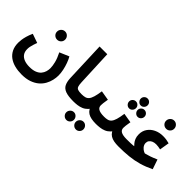

<svg xmlns="http://www.w3.org/2000/svg" viewBox="-16 -1483 2466 2466"><g transform="rotate(45 1217.0 -250.0)"><path d="M26 -28Q26 -51 30 -82Q34 -113 45 -152.5Q56 -192 78 -241L201 -198Q190 -167 182 -141.5Q174 -116 170 -94.5Q166 -73 166 -52Q166 -3 188.5 28.5Q211 60 252 75.5Q293 91 347 91Q409 91 449 74.5Q489 58 511 31.5Q533 5 542 -26.5Q551 -58 551 -88Q551 -129 537 -185.5Q523 -242 487 -313L616 -368Q636 -333 653 -286.5Q670 -240 680.5 -190Q691 -140 691 -95Q691 -55 681 -10.5Q671 34 647.5 77Q624 120 584 154.5Q544 189 485 210Q426 231 344 231Q278 231 220.5 216.5Q163 202 119.5 171Q76 140 51 90.5Q26 41 26 -28ZM352 -408Q321 -408 299.5 -429Q278 -450 278 -481Q278 -512 299.5 -534Q321 -556 352 -556Q382 -556 403.5 -534Q425 -512 425 -481Q425 -450 403.5 -429Q382 -408 352 -408Z M1058 5Q965 5 914.5 -14Q864 -33 844 -73.5Q824 -114 821 -176L800 -732H940L961 -243Q963 -197 971 -174Q979 -151 1001.5 -143Q1024 -135 1068 -135Q1106 -135 1122.5 -115.5Q1139 -96 1139 -67Q1139 -36 1118 -15.5Q1097 5 1058 5Z M1059 5 1069 -135Q1105 -135 1131 -142Q1157 -149 1175 -170.5Q1193 -192 1205.5 -234Q1218 -276 1228 -346L1359 -324Q1357 -309 1353.5 -289Q1350 -269 1347.5 -248.5Q1345 -228 1345 -210Q1345 -192 1352 -178Q1359 -164 1374.5 -154.5Q1390 -145 1415.5 -140Q1441 -135 1478 -135Q1516 -135 1532 -115.5Q1548 -96 1548 -67Q1548 -36 1527.5 -15.5Q1507 5 1468 5Q1423 5 1386.5 -2Q1350 -9 1323.5 -25.5Q1297 -42 1280.5 -69.5Q1264 -97 1260 -137H1308Q1290 -89 1262.5 -60.5Q1235 -32 1201 -18Q1167 -4 1130.5 0.5Q1094 5 1059 5ZM1338 237Q1309 237 1288.5 216.5Q1268 196 1268 168Q1268 139 1288.5 118Q1309 97 1338 97Q1366 97 1386 118Q1406 139 1406 168Q1406 196 1386 216.5Q1366 237 1338 237ZM1165 237Q1136 237 1115.5 216.5Q1095 196 1095 168Q1095 139 1115.5 118Q1136 97 1165 97Q1193 97 1213 118Q1233 139 1233 168Q1233 196 1213 216.5Q1193 237 1165 237Z M1468 5 1478 -135Q1514 -135 1540 -142Q1566 -149 1584 -170.5Q1602 -192 1614.5 -234Q1627 -276 1637 -346L1768 -324Q1766 -309 1762.5 -289Q1759 -269 1756.5 -248.5Q1754 -228 1754 -210Q1754 -192 1761 -178Q1768 -164 1783.5 -154.5Q1799 -145 1824.5 -140Q1850 -135 1887 -135Q1925 -135 1941 -115.5Q1957 -96 1957 -67Q1957 -36 1936.5 -15.5Q1916 5 1877 5Q1832 5 1795.5 -2Q1759 -9 1732.5 -25.5Q1706 -42 1689.5 -69.5Q1673 -97 1669 -137H1717Q1699 -89 1671.5 -60.5Q1644 -32 1610 -18Q1576 -4 1539.5 0.5Q1503 5 1468 5ZM1709 -570Q1684 -570 1665.5 -589Q1647 -608 1647 -634Q1647 -660 1665.5 -678Q1684 -696 1709 -696Q1735 -696 1753 -678Q1771 -660 1771 -634Q1771 -608 1753 -589Q1735 -570 1709 -570ZM1629 -438Q1604 -438 1585.5 -457Q1567 -476 1567 -502Q1567 -528 1585.5 -546Q1604 -564 1629 -564Q1655 -564 1673 -546Q1691 -528 1691 -502Q1691 -476 1673 -457Q1655 -438 1629 -438ZM1784 -438Q1759 -438 1740.5 -457Q1722 -476 1722 -502Q1722 -528 1740.5 -546Q1759 -564 1784 -564Q1810 -564 1828 -546Q1846 -528 1846 -502Q1846 -476 1828 -457Q1810 -438 1784 -438Z M1877 5 1887 -135Q1934 -135 1959.5 -136Q1985 -137 1998 -138.5Q2011 -140 2020 -141Q2010 -151 1994 -170Q1978 -189 1965.5 -219Q1953 -249 1953 -291Q1953 -352 1984.5 -398Q2016 -444 2070 -470Q2124 -496 2191 -496Q2223 -496 2250.5 -492Q2278 -488 2306 -480L2284 -347Q2264 -352 2242 -355Q2220 -358 2203 -358Q2170 -358 2145.5 -347.5Q2121 -337 2107.5 -318.5Q2094 -300 2094 -274Q2094 -257 2100.5 -242Q2107 -227 2117 -215Q2127 -203 2139 -194Q2151 -185 2162.5 -179.5Q2174 -174 2182 -172Q2207 -179 2225.5 -184.5Q2244 -190 2261.5 -195.5Q2279 -201 2300 -210Q2321 -219 2352 -232L2397 -100Q2313 -59 2233 -36Q2153 -13 2067 -4Q1981 5 1877 5ZM2152 -589Q2121 -589 2099.5 -610Q2078 -631 2078 -662Q2078 -693 2099.5 -715Q2121 -737 2152 -737Q2182 -737 2203.5 -715Q2225 -693 2225 -662Q2225 -631 2203.5 -610Q2182 -589 2152 -589Z"/></g></svg>

Font: Farlight84_Sys_V01
Style: Bold
Weight: 700
Designer: Monotype Design Team, Nadine Chahine and Nizar Qandah
Foundry: Monotype Imaging Inc.
Version: Version 2.004;October 31, 2024;FontCreator 14.0.0.2814 64-bi